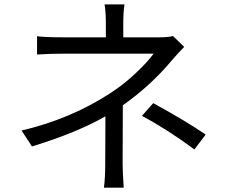

<svg xmlns="http://www.w3.org/2000/svg" viewBox="-20 -821 1040 883"><path d="M775.4 -655.3 827.1 -605.5Q796.9 -574.2 771.5 -544.9Q672.9 -426.8 544.9 -336.9Q544.9 -293.9 544.4 -197.3Q543.9 -100.6 543.9 -68.4Q543.9 -36.1 548.8 42H458Q463.9 -2 463.9 -68.4Q463.9 -95.7 464.4 -173.3Q464.8 -251 464.8 -286.1Q334 -210.9 127 -147.5L79.1 -220.7Q303.7 -273.4 484.4 -390.6Q546.9 -430.7 602.5 -482.9Q658.2 -535.2 686.5 -574.2H272.5Q210.9 -574.2 150.4 -570.3V-654.3Q189.5 -649.4 271.5 -649.4H466.8V-712.9Q466.8 -767.6 460.9 -800.8H552.7Q546.9 -767.6 546.9 -712.9V-649.4H711.9Q755.9 -649.4 775.4 -655.3ZM632.8 -288.1 684.6 -346.7Q828.1 -268.6 925.8 -202.1L874 -133.8Q750 -225.6 632.8 -288.1Z"/></svg>

Font: Nasu
Style: Regular
Weight: 400
Designer: Ryoko NISHIZUKA (kana &amp; ideographs); Paul D. Hunt (Latin, Greek &amp; Cyrillic); Wenlong ZHANG (bopomofo); Sandoll C
Version: Version 2014.1215